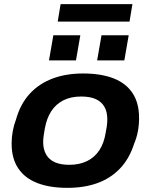

<svg xmlns="http://www.w3.org/2000/svg" viewBox="-20 -893 726 925"><path d="M305 12Q219 12 159 -11.5Q99 -35 67.5 -82.5Q36 -130 36 -201Q36 -232 41.5 -261.5Q47 -291 57 -317Q78 -392 123 -441Q168 -490 233 -514.5Q298 -539 380 -539Q467 -539 527 -515.5Q587 -492 618.5 -444.5Q650 -397 650 -325Q650 -290 644 -259Q638 -228 626 -200Q603 -128 558 -81Q513 -34 449.5 -11Q386 12 305 12ZM314 -99Q363 -99 399.5 -117Q436 -135 458.5 -169Q481 -203 489 -253Q493 -272 494.5 -284Q496 -296 496.5 -304Q497 -312 497 -318Q497 -354 483 -378.5Q469 -403 441.5 -415.5Q414 -428 371 -428Q322 -428 286 -410Q250 -392 227.5 -358Q205 -324 196 -274Q193 -256 191 -243.5Q189 -231 188.5 -223.5Q188 -216 188 -209Q188 -174 202 -149Q216 -124 244 -111.5Q272 -99 314 -99ZM216 -602 237 -723H367L346 -602ZM448 -602 469 -723H600L579 -602ZM258 -789 272 -873H618L604 -789Z"/></svg>

Font: Archivo SemiExpanded
Style: Bold Italic
Weight: 700
Width: 6
Italic angle: -10°
Designer: Hector Gatti
Foundry: Omnibus-Type
Version: Version 2.001